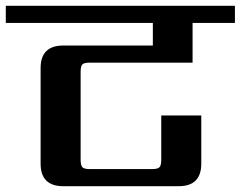

<svg xmlns="http://www.w3.org/2000/svg" viewBox="-40 -642 830 662"><path d="M624 -426H270Q250 -426 244 -420Q238 -414 238 -394V-91Q238 -72 244 -65.5Q250 -59 270 -59H484Q504 -59 510 -65.5Q516 -72 516 -91V-244H654V-78Q654 0 576 0H178Q100 0 100 -78V-407Q100 -485 178 -485H487V-563H-20V-622H770V-563H624Z"/></svg>

Font: Sarpanch SemiBold
Style: Regular
Weight: 600
Designer: Manushi Parikh (Devanagari and Latin), Jyotish Sonowal (Devanagari)
Foundry: Indian Type Foundry
Version: Version 2.004;PS 1.0;hotconv 1.0.78;makeotf.lib2.5.61930; tt